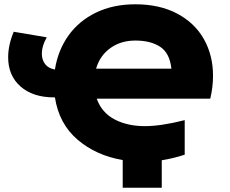

<svg xmlns="http://www.w3.org/2000/svg" viewBox="-20 -734 1071 895"><path d="M18 -467Q18 -524 44 -586L198 -560Q175 -520 175 -484Q175 -455 190.5 -435Q206 -415 236 -410Q250 -499 298.5 -567.5Q347 -636 427 -675Q507 -714 611 -714Q724 -714 806 -670.5Q888 -627 930.5 -551.5Q973 -476 973 -381Q973 -327 960 -274H431Q454 -209 514 -177.5Q574 -146 655 -146Q731 -146 841 -174V-13Q786 5 734 13V141H552V12Q428 -9 341.5 -83Q255 -157 236 -280H233Q133 -280 75.5 -331Q18 -382 18 -467ZM779 -414Q771 -487 726.5 -516Q682 -545 611 -545Q543 -545 494 -509.5Q445 -474 428 -414Z"/></svg>

Font: Chess Sans ExtraBold
Style: Regular
Weight: 800
Designer: Wolf Bōese
Foundry: Wolf Bōese
Version: Version 7.223